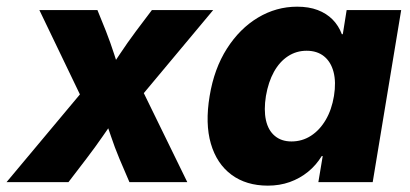

<svg xmlns="http://www.w3.org/2000/svg" viewBox="-58 -553 1244 583"><path d="M-38.1 0 219.2 -307.6 202.6 -229 61.5 -522.5H237.8L263.7 -458.5Q277.8 -422.4 288.6 -388.7Q299.3 -355 311 -321.3H260.3Q283.7 -355 305.9 -388.7Q328.1 -422.4 355 -458.5L403.3 -522.5H589.4L344.2 -229L360.4 -307.6L510.7 0H335L304.7 -70.8Q290 -106 279.1 -138.9Q268.1 -171.9 255.9 -204.6H299.3Q276.4 -171.9 253.7 -138.9Q231 -106 204.1 -70.8L149.9 0Z M755.4 10.7Q689.5 10.7 644.8 -22.5Q600.1 -55.7 582.3 -116.7Q564.5 -177.7 578.6 -261.7Q592.3 -344.7 631.1 -405.5Q669.9 -466.3 725.3 -499.5Q780.8 -532.7 844.2 -532.7Q879.9 -532.7 906.7 -522.5Q933.6 -512.2 951.9 -493.7Q970.2 -475.1 980 -449.2H982.9L994.6 -522.5H1160.2L1073.7 0H908.7L921.9 -79.1H918.9Q901.9 -51.3 877.2 -31.2Q852.5 -11.2 821.8 -0.2Q791 10.7 755.4 10.7ZM827.1 -123.5Q859.4 -123.5 886 -140.6Q912.6 -157.7 930.9 -188.7Q949.2 -219.7 956.1 -261.7Q962.9 -303.7 954.8 -334.5Q946.8 -365.2 925.8 -382.1Q904.8 -398.9 873 -398.9Q841.8 -398.9 816.4 -382.3Q791 -365.7 773.9 -335Q756.8 -304.2 749.5 -261.7Q742.7 -219.2 749.5 -188.2Q756.3 -157.2 776.4 -140.4Q796.4 -123.5 827.1 -123.5Z"/></svg>

Font: Inter 28pt ExtraBold
Style: Italic
Weight: 800
Italic angle: -9.3988°
Designer: Rasmus Andersson
Foundry: rsms
Version: Version 4.001;git-66647c0bb